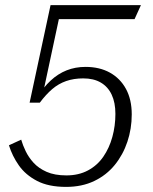

<svg xmlns="http://www.w3.org/2000/svg" viewBox="-20 -658 600 752"><path d="M239 74Q170 74 125 50.5Q80 27 54 -10Q28 -47 15 -89L63 -111Q69 -90 80.5 -66Q92 -42 111.5 -20.5Q131 1 162.5 15Q194 29 240 29Q288 29 324.5 9.5Q361 -10 384.5 -44Q408 -78 420 -121.5Q432 -165 432 -212Q432 -256 417.5 -287Q403 -318 375 -334.5Q347 -351 306 -351Q269 -351 239 -340.5Q209 -330 184.5 -309Q160 -288 136 -256H96L178 -638H532L507 -583H193L218 -618L147 -286L126 -277Q150 -316 178.5 -342.5Q207 -369 241 -382.5Q275 -396 315 -396Q370 -396 410.5 -373.5Q451 -351 473.5 -309.5Q496 -268 496 -210Q496 -154 479 -103Q462 -52 429.5 -12Q397 28 349 51Q301 74 239 74Z"/></svg>

Font: Roboto Serif 20pt ExtraLight
Style: Italic
Weight: 250
Italic angle: -10°
Version: Version 1.007